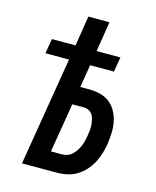

<svg xmlns="http://www.w3.org/2000/svg" viewBox="-111 -812 722 888"><g transform="rotate(15 250.0 -367.5)"><path d="M80 0 166 -520H53L65 -591H178L201 -735H302L279 -591H393L381 -520H267L249 -411H292Q319 -411 345 -404.5Q371 -398 390.5 -382.5Q410 -367 422.5 -344Q435 -321 440 -295.5Q445 -270 444 -243Q443 -216 439 -188Q435 -165 428 -141.5Q421 -118 409.5 -96.5Q398 -75 381 -56Q364 -37 342.5 -24Q321 -11 297 -5.5Q273 0 250 0ZM249 -88Q262 -88 275 -93Q288 -98 297.5 -107.5Q307 -117 314.5 -128.5Q322 -140 327 -152.5Q332 -165 335 -177.5Q338 -190 340 -202Q342 -215 343.5 -228Q345 -241 344 -253.5Q343 -266 340.5 -278.5Q338 -291 332 -301Q326 -311 315 -317.5Q304 -324 291 -324H234L195 -88Z"/></g></svg>

Font: Iosevka Semibold
Style: Italic
Weight: 600
Italic angle: -9°
Monospace: yes
Designer: Belleve Invis
Foundry: Belleve Invis
Version: Version 32.5.0; ttfautohint (v1.8.4)